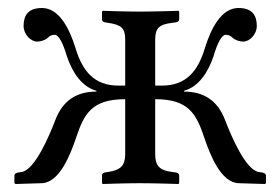

<svg xmlns="http://www.w3.org/2000/svg" viewBox="-20 -458 701 480"><path d="M16 0 19 2 84 0C129 -1 156 -72 170 -113C190 -173 209 -210 293 -210V-73C293 -44 282 -33 250 -28L243 -27C238 -26 235 -24 235 -19V0L237 2C237 2 293 0 329 0C368 0 426 2 426 2L428 0V-19C428 -24 424 -26 419 -27L411 -28C378 -32 368 -44 368 -73V-210C452 -210 471 -173 491 -113C505 -72 532 -1 577 0L642 2L645 0V-18C645 -25 639 -26 634 -27L627 -28C594 -33 558 -118 543 -157C524 -208 488 -229 440 -229V-231C476 -241 500 -276 514 -318C523 -349 534 -371 544 -371C552 -371 557 -368 561 -364C567 -358 579 -354 588 -354C605 -354 622 -373 622 -393C622 -417 613 -438 576 -438C533 -438 507 -386 492 -337C475 -281 446 -244 385 -244H368V-359C368 -388 378 -397 411 -401L419 -402C424 -403 428 -405 428 -410V-429L426 -431C426 -431 368 -429 329 -429C293 -429 237 -431 237 -431L235 -429V-410C235 -405 238 -403 243 -402L250 -401C283 -396 293 -388 293 -359V-244H276C215 -244 186 -281 169 -337C154 -386 128 -438 85 -438C48 -438 39 -417 39 -393C39 -373 56 -354 73 -354C82 -354 94 -358 100 -364C104 -368 109 -371 117 -371C127 -371 138 -349 147 -318C161 -276 185 -241 221 -231V-229C173 -229 137 -208 118 -157C103 -118 67 -33 34 -28L27 -27C22 -26 16 -25 16 -18Z"/></svg>

Font: Libertinus Serif Display
Style: Regular
Weight: 400
Designer: Philipp H. Poll, Khaled Hosny
Foundry: Caleb Maclennan
Version: Version 7.050;RELEASE